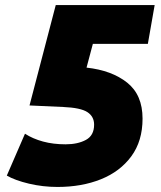

<svg xmlns="http://www.w3.org/2000/svg" viewBox="-20 -730 640 761"><path d="M208 11Q150 11 95 -2Q40 -15 7 -34L79 -200Q110 -180 150.5 -169Q191 -158 240 -158Q288 -158 320.5 -175.5Q353 -193 353 -236Q353 -268 326.5 -285.5Q300 -303 230 -306L97 -312L201 -710H593L566 -556H348L323 -462Q423 -451 484 -402.5Q545 -354 545 -260Q545 -171 500.5 -110.5Q456 -50 380 -19.5Q304 11 208 11Z"/></svg>

Font: Livvic Black
Style: Italic
Weight: 900
Italic angle: -10°
Designer: Jacques Le Bailly, Baron von Fonthausen
Version: Version 1.001; ttfautohint (v1.8.2)